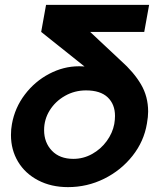

<svg xmlns="http://www.w3.org/2000/svg" viewBox="-20 -756 658 788"><path d="M452 -280Q452 -265 449 -247Q442 -210 418 -177Q394 -144 358 -124Q322 -104 281 -104Q225 -104 193 -137.5Q161 -171 161 -222Q161 -266 184 -303Q207 -340 246.5 -362.5Q286 -385 333 -385Q392 -385 422 -356.5Q452 -328 452 -280ZM572 -625 592 -736H169L149 -625L327 -483Q319 -484 304 -484Q241 -484 182 -453Q123 -422 82 -368Q41 -314 29 -247Q25 -226 25 -202Q25 -141 54 -92.5Q83 -44 136.5 -16Q190 12 259 12Q338 12 407.5 -22.5Q477 -57 524 -116.5Q571 -176 583 -249Q588 -277 588 -298Q588 -360 558.5 -410Q529 -460 476 -507L350 -625Z"/></svg>

Font: Geom SemiBold
Style: Bold Italic
Weight: 600
Italic angle: -10°
Version: Version 1.102